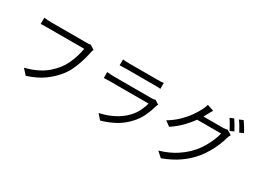

<svg xmlns="http://www.w3.org/2000/svg" viewBox="-54 -1556 3107 2342"><g transform="rotate(30 1500.0 -385.5)"><path d="M861 -665Q856 -655 852.5 -642Q849 -629 846 -615Q836 -563 816 -496.5Q796 -430 766.5 -364Q737 -298 697 -246Q629 -158 535 -90Q441 -22 303 22L235 -53Q332 -78 404 -113.5Q476 -149 529.5 -194.5Q583 -240 625 -294Q661 -340 687.5 -397.5Q714 -455 731.5 -513.5Q749 -572 756 -620H245Q215 -620 190 -619Q165 -618 145 -617V-705Q166 -703 193 -701Q220 -699 245 -699H747Q758 -699 772 -699.5Q786 -700 800 -704Z M1231 -745Q1251 -742 1274 -741Q1297 -740 1321 -740H1714Q1738 -740 1762.5 -741Q1787 -742 1805 -745V-662Q1787 -664 1763 -664.5Q1739 -665 1713 -665H1321Q1272 -665 1231 -662ZM1878 -481Q1874 -474 1870.5 -465.5Q1867 -457 1865 -452Q1845 -378 1810 -303.5Q1775 -229 1719 -168Q1640 -82 1548.5 -33.5Q1457 15 1361 41L1299 -30Q1406 -52 1496.5 -99Q1587 -146 1651 -213Q1697 -261 1727 -320.5Q1757 -380 1770 -434H1239Q1221 -434 1194.5 -433.5Q1168 -433 1141 -431V-515Q1197 -509 1239 -509H1766Q1783 -509 1798 -511Q1813 -513 1821 -517Z M2765 -800Q2784 -773 2807.5 -733.5Q2831 -694 2847 -663L2793 -639Q2778 -669 2755 -709Q2732 -749 2712 -777ZM2875 -840Q2888 -822 2904 -797Q2920 -772 2935 -747.5Q2950 -723 2959 -704L2905 -680Q2889 -712 2866 -750.5Q2843 -789 2822 -817ZM2496 -752Q2484 -733 2472 -710.5Q2460 -688 2452 -674Q2447 -664 2441 -653.5Q2435 -643 2429 -632H2700Q2741 -632 2765 -641L2831 -601Q2817 -576 2808 -548Q2795 -498 2770 -438.5Q2745 -379 2710.5 -318.5Q2676 -258 2631 -203Q2563 -120 2468 -52Q2373 16 2233 69L2160 3Q2298 -38 2395 -103Q2492 -168 2560 -248Q2599 -294 2631 -349Q2663 -404 2686 -459.5Q2709 -515 2719 -560H2382Q2336 -496 2273.5 -432Q2211 -368 2128 -314L2059 -365Q2145 -417 2207 -478.5Q2269 -540 2310 -599.5Q2351 -659 2373 -703Q2381 -717 2390.5 -740.5Q2400 -764 2404 -783Z"/></g></svg>

Font: Source Han Sans SC
Style: Regular
Weight: 400
Designer: Ryoko NISHIZUKA 西塚涼子 (kana, bopomofo & ideographs); Paul D. Hunt (Latin, Greek & Cyrillic); Sandoll Communications 산돌커뮤니
Foundry: Adobe
Version: Version 2.002;hotconv 1.0.116;makeotfexe 2.5.65601; ttfautoh